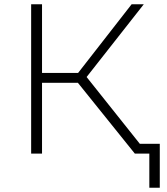

<svg xmlns="http://www.w3.org/2000/svg" viewBox="-20 -720 784 900"><path d="M345 -332H177V0H126V-700H177V-378H346L597 -700H654L386 -359L672 0H612ZM729 -46V160H680V0H612V-46Z"/></svg>

Font: Montserrat Atlas Light
Style: Regular
Weight: 300
Designer: Julieta Ulanovsky
Foundry: Julieta Ulanovsky
Version: Version 7.200